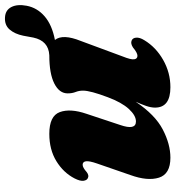

<svg xmlns="http://www.w3.org/2000/svg" viewBox="13 -703 703 769"><g transform="rotate(-90 364.5 -318.5)"><path d="M586 -143Q597 -139 598.2 -124.8Q599.5 -110.5 588 -92Q560 -45.5 509 -16.5Q458 12.5 399.5 12.5Q318 12.5 318 -49Q318 -65.5 325 -85.5Q332 -105.5 341.5 -126.5Q289 -48.5 230.2 -18Q171.5 12.5 117.5 12.5Q52 12.5 37.5 -33.2Q23 -79 48 -148L94 -281Q105 -312.5 103 -325.8Q101 -339 89 -339Q78 -339 60 -323Q46.5 -312.5 36 -318Q27 -321.5 25 -335.2Q23 -349 34.5 -371.5Q57.5 -416 103.5 -444.2Q149.5 -472.5 213 -472.5Q284.5 -472.5 300 -430.5Q315.5 -388.5 293 -323L248.5 -189Q226.5 -125.5 262.5 -125.5Q286.5 -125.5 312.8 -154.2Q339 -183 359.5 -238Q386 -308 386 -337.5Q386 -353.5 380.5 -367.2Q375 -381 375 -399Q375 -432.5 414.5 -452.5Q454 -472.5 527 -472.5H527.5Q585.5 -475.5 598.5 -536.5L606 -577Q613 -611 630.8 -631.5Q648.5 -652 679.5 -650Q708.5 -648.5 720.8 -624.5Q733 -600.5 726 -563.5Q718 -521 683.5 -491.2Q649 -461.5 589 -450Q614 -418.5 585 -346.5L523 -179Q509.5 -145.5 511.5 -132.5Q513.5 -119.5 525.5 -119.5Q537.5 -119.5 559 -137.5Q574.5 -147.5 586 -143Z"/></g></svg>

Font: Fraunces 72pt Soft Black
Style: Italic
Weight: 900
Italic angle: -16°
Version: Version 1.000;[b76b70a41]